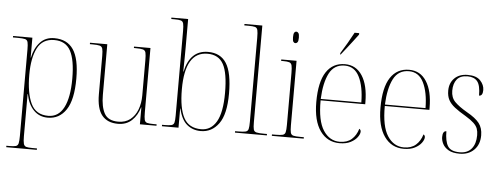

<svg xmlns="http://www.w3.org/2000/svg" viewBox="-59 -932 3477 1338"><g transform="rotate(5 1679.5 -263.0)"><path d="M22 240V230H43Q73 230 87.5 226Q102 222 106 205.5Q110 189 110 153V-452Q110 -486 106 -502Q102 -518 86.5 -522Q71 -526 35 -526H2V-536H137V-397H139Q153 -464 191 -505Q229 -546 290 -546Q380 -546 423.5 -481.5Q467 -417 467 -279Q467 -130 420 -60Q373 10 292 10Q233 10 193.5 -30Q154 -70 140 -142H138Q138 -116 138 -75.5Q138 -35 138 13V153Q138 189 142.5 205.5Q147 222 161 226Q175 230 205 230H236V240ZM294 -3Q366 -3 402.5 -73.5Q439 -144 439 -276Q439 -407 405 -470Q371 -533 291 -533Q209 -533 173.5 -464Q138 -395 138 -278Q138 -150 172.5 -76.5Q207 -3 294 -3Z M783 10Q709 10 671 -36.5Q633 -83 633 -184V-452Q633 -487 628.5 -502.5Q624 -518 608.5 -522Q593 -526 558 -526H540V-536H661V-182Q661 -98 687 -51.5Q713 -5 784 -5Q834 -5 867.5 -31.5Q901 -58 918 -102.5Q935 -147 935 -202V-446Q935 -484 931 -500.5Q927 -517 911.5 -521.5Q896 -526 860 -526H848V-536H963V-87Q963 -51 967 -34.5Q971 -18 985.5 -14Q1000 -10 1031 -10H1052V0H936V-118H934Q918 -62 880 -26Q842 10 783 10Z M1362 10Q1306 10 1265.5 -23.5Q1225 -57 1208 -134H1206V0H1090V-10H1107Q1140 -10 1155.5 -14Q1171 -18 1175 -33Q1179 -48 1179 -81V-672Q1179 -709 1175 -725.5Q1171 -742 1156.5 -746Q1142 -750 1113 -750H1090V-760H1207V-560Q1207 -533 1206.5 -490Q1206 -447 1205 -392H1207Q1240 -544 1366 -544Q1453 -544 1494.5 -478.5Q1536 -413 1536 -267Q1536 -122 1487.5 -56Q1439 10 1362 10ZM1364 -3Q1432 -3 1470 -67.5Q1508 -132 1508 -270Q1508 -408 1474.5 -469.5Q1441 -531 1363 -531Q1206 -531 1206 -269Q1206 -136 1242 -69.5Q1278 -3 1364 -3Z M1601 0V-10H1621Q1658 -10 1674 -14Q1690 -18 1694 -33.5Q1698 -49 1698 -84V-672Q1698 -709 1694 -725.5Q1690 -742 1675.5 -746Q1661 -750 1631 -750H1601V-760H1726V-84Q1726 -49 1730 -33.5Q1734 -18 1750.5 -14Q1767 -10 1804 -10H1824V0Z M1966 -658Q1957 -658 1951.5 -666Q1946 -674 1946 -698Q1946 -721 1951.5 -729.5Q1957 -738 1966 -738Q1975 -738 1981 -729.5Q1987 -721 1987 -698Q1987 -674 1981 -666Q1975 -658 1966 -658ZM1859 0V-10H1884Q1918 -10 1933.5 -14Q1949 -18 1953 -34Q1957 -50 1957 -85V-448Q1957 -484 1953 -500.5Q1949 -517 1935 -521.5Q1921 -526 1892 -526H1878V-536H1985V-85Q1985 -50 1989 -34Q1993 -18 2008.5 -14Q2024 -10 2058 -10H2082V0Z M2333 10Q2247 10 2197 -60.5Q2147 -131 2147 -262Q2147 -403 2193 -472.5Q2239 -542 2324 -542Q2402 -542 2445 -475Q2488 -408 2488 -290V-276H2176Q2175 -133 2218.5 -66.5Q2262 0 2333 0Q2385 0 2416.5 -27.5Q2448 -55 2462 -102Q2473 -96 2473 -83Q2473 -66 2457 -44Q2441 -22 2410 -6Q2379 10 2333 10ZM2460 -286Q2459 -397 2425.5 -464.5Q2392 -532 2323 -532Q2249 -532 2215 -466Q2181 -400 2176 -286ZM2284 -616Q2306 -651 2329.5 -691.5Q2353 -732 2371 -766H2403V-756Q2390 -739 2370 -712Q2350 -685 2327.5 -657Q2305 -629 2287 -606H2284Z M2782 10Q2696 10 2646 -60.5Q2596 -131 2596 -262Q2596 -403 2642 -472.5Q2688 -542 2773 -542Q2851 -542 2894 -475Q2937 -408 2937 -290V-276H2625Q2624 -133 2667.5 -66.5Q2711 0 2782 0Q2834 0 2865.5 -27.5Q2897 -55 2911 -102Q2922 -96 2922 -83Q2922 -66 2906 -44Q2890 -22 2859 -6Q2828 10 2782 10ZM2909 -286Q2908 -397 2874.5 -464.5Q2841 -532 2772 -532Q2698 -532 2664 -466Q2630 -400 2625 -286Z M3173 10Q3123 10 3094.5 -7Q3066 -24 3054 -48Q3042 -72 3042 -95Q3042 -138 3068 -138Q3068 -69 3089 -34.5Q3110 0 3173 0Q3227 0 3255.5 -34.5Q3284 -69 3284 -129Q3284 -155 3277 -174.5Q3270 -194 3250 -213Q3230 -232 3192 -255Q3144 -283 3114 -306.5Q3084 -330 3070 -356.5Q3056 -383 3056 -421Q3056 -475 3090 -508.5Q3124 -542 3183 -542Q3243 -542 3271 -512Q3299 -482 3299 -446Q3299 -405 3273 -405Q3273 -477 3250.5 -504.5Q3228 -532 3182 -532Q3131 -532 3107.5 -502.5Q3084 -473 3084 -423Q3084 -375 3113 -345.5Q3142 -316 3199 -283Q3260 -249 3286 -215.5Q3312 -182 3312 -130Q3312 -66 3273.5 -28Q3235 10 3173 10Z"/></g></svg>

Font: Noto Serif Display SemiCondensed Thin
Style: Regular
Weight: 100
Width: 4
Designer: Monotype Design Team
Foundry: Monotype Imaging Inc.
Version: Version 2.009